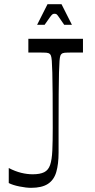

<svg xmlns="http://www.w3.org/2000/svg" viewBox="-20 -886 458 921"><path d="M22 -8V-80Q53 -64 81.5 -57Q110 -50 137 -50Q172 -50 192 -60Q212 -70 220.5 -95Q229 -120 231 -163.5Q233 -207 233 -272Q233 -372 232.5 -436Q232 -500 231 -538Q230 -576 228.5 -594Q227 -612 224.5 -618.5Q222 -625 219 -627Q214 -632 203.5 -633Q193 -634 164 -634Q155 -634 143 -634Q131 -634 116 -634V-700H378V-634Q364 -634 351.5 -634Q339 -634 330 -634Q301 -634 290.5 -633Q280 -632 275 -627Q272 -625 269.5 -618.5Q267 -612 265.5 -594Q264 -576 263 -538Q262 -500 261.5 -436Q261 -372 261 -272V-154Q261 -99 250 -61Q239 -23 210 -4Q181 15 129 15Q106 15 73.5 8.5Q41 2 22 -8ZM158 -767 208 -866H275L325 -767H288Q270 -793 262.5 -804Q255 -815 251.5 -817.5Q248 -820 241 -820Q236 -820 232 -817.5Q228 -815 220 -804Q212 -793 194 -767Z"/></svg>

Font: Ojuju
Style: Regular
Weight: 400
Designer: Chisaokwu Joboson, Mirko Velimirovic
Foundry: Udi Foundry
Version: Version 1.000